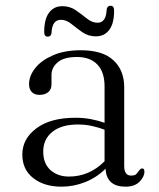

<svg xmlns="http://www.w3.org/2000/svg" viewBox="-20 -654 566 684"><path d="M59.5 -103.5Q59.5 -159.5 109.8 -197Q160 -234.5 248.5 -234.5Q278 -234.5 304.2 -229.5Q330.5 -224.5 352.5 -216.5V-346Q352.5 -397.5 326.8 -424.2Q301 -451 254 -451Q207.5 -451 185.5 -432Q163.5 -413 163.5 -387.5V-353.5Q163.5 -335.5 151.8 -325.8Q140 -316 120.5 -316Q103 -316 93.2 -326.2Q83.5 -336.5 83.5 -354Q83.5 -384 105.8 -411.8Q128 -439.5 169.2 -457.2Q210.5 -475 267.5 -475Q346 -475 384.2 -439.2Q422.5 -403.5 422.5 -343.5V-62.5Q422.5 -28.5 447 -28.5Q461 -28.5 466.2 -34.5Q471.5 -40.5 475.5 -46.5Q481 -54 486.5 -54Q494.5 -54 494.5 -42.5Q494.5 -24.5 477.2 -6.8Q460 11 427 11Q359.5 11 356 -53Q325 -22 284 -5.5Q243 11 199 11Q137.5 11 98.5 -19.5Q59.5 -50 59.5 -103.5ZM134 -114Q134 -71 160 -48Q186 -25 225.5 -25Q298.5 -25 352.5 -79.5V-192Q331 -200 307.8 -205.2Q284.5 -210.5 257.5 -210.5Q199.5 -210.5 166.8 -184.5Q134 -158.5 134 -114ZM321.5 -524.5Q294.5 -524.5 273.5 -539.2Q252.5 -554 234.2 -568.8Q216 -583.5 197 -583.5Q165.5 -583.5 163.5 -536.5Q162 -523.5 150 -523.5Q137.5 -523.5 137.5 -540Q137.5 -586 154.8 -609Q172 -632 202 -632Q229.5 -632 250.5 -617.2Q271.5 -602.5 289.8 -587.8Q308 -573 327.5 -573Q358 -573 360 -620Q362 -633.5 373.5 -633.5Q386.5 -633.5 386.5 -616.5Q386.5 -570 369 -547.2Q351.5 -524.5 321.5 -524.5Z"/></svg>

Font: Fraunces 9pt S000 Light
Style: Regular
Weight: 300
Version: Version 1.000; ttfautohint (v1.8.3)